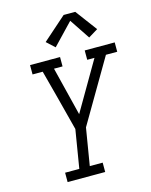

<svg xmlns="http://www.w3.org/2000/svg" viewBox="-140 -1061 902 1150"><g transform="rotate(-15 311.0 -486.5)"><path d="M133 0V-58H221L260 -295L204 -511L160 -677H97V-735H283V-677H230L305 -375L481 -677H436V-735H622V-677H552L324 -288L286 -58H366V0ZM273 -798 223 -844 369 -973H441L541 -839L482 -803L398 -929Z"/></g></svg>

Font: Iosevka Slab Light Extended
Style: Italic
Weight: 300
Width: 7
Italic angle: -9°
Monospace: yes
Designer: Belleve Invis
Foundry: Belleve Invis
Version: Version 11.1.0; ttfautohint (v1.8.3)